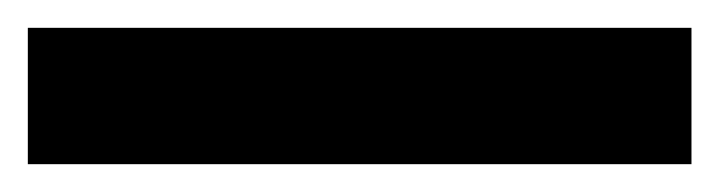

<svg xmlns="http://www.w3.org/2000/svg" viewBox="-23 -878 517 138"><path d="M474 -760H-3V-858H474Z"/></svg>

Font: Noto Sans Lao UI ExtCond
Style: Bold
Weight: 700
Width: 2
Designer: Monotype Design Team
Foundry: Monotype Imaging Inc.
Version: Version 2.000; ttfautohint (v1.8.4.7-5d5b)